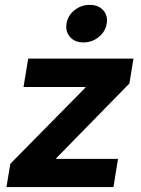

<svg xmlns="http://www.w3.org/2000/svg" viewBox="-20 -761 574 781"><path d="M6.3 0 22 -94.7 328.1 -405.3 328.6 -407.2H75.7L94.7 -522.5H522.9L506.3 -421.4L208 -116.7V-114.7H460L441.4 0ZM319.3 -588.4Q284.7 -588.4 265.1 -610.4Q245.6 -632.3 250.5 -665Q255.9 -697.8 283 -719.5Q310.1 -741.2 344.7 -741.2Q379.9 -741.2 399.7 -719.5Q419.4 -697.8 414.1 -665Q408.7 -632.3 381.6 -610.4Q354.5 -588.4 319.3 -588.4Z"/></svg>

Font: Inter 28pt
Style: Bold Italic
Weight: 700
Italic angle: -9.3988°
Designer: Rasmus Andersson
Foundry: rsms
Version: Version 4.001;git-66647c0bb